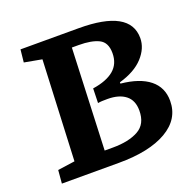

<svg xmlns="http://www.w3.org/2000/svg" viewBox="-123 -829 974 958"><g transform="rotate(-20 363.5 -350.0)"><path d="M663 -549Q663 -495 619.5 -447.5Q576 -400 492 -376V-369Q592 -359 644 -317Q696 -275 696 -204Q696 -107 604 -53.5Q512 0 350 0H47L53 -70L144 -83L168 -616L75 -633L82 -700H391Q663 -700 663 -549ZM356 -393Q430 -404 468.5 -436.5Q507 -469 507 -526Q507 -583 468.5 -602Q430 -621 362 -621H326L304 -82H348Q432 -82 483.5 -110.5Q535 -139 535 -211Q535 -265 500.5 -292Q466 -319 405 -319Q388 -319 376.5 -318.5Q365 -318 354 -316Z"/></g></svg>

Font: Literata 7pt
Style: Bold Italic
Weight: 700
Italic angle: -2°
Designer: Latin by Veronika Burian and Jose Scaglione. Greek by Irene Vlachou. Cyrillic by Vera Evstafieva
Foundry: TypeTogether
Version: Version 3.002